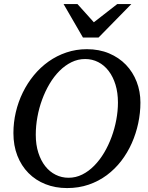

<svg xmlns="http://www.w3.org/2000/svg" viewBox="-20 -936 750 972"><path d="M577.1 -417Q577.1 -466.8 564.7 -507.3Q552.2 -547.9 530 -576.9Q507.8 -606 477.3 -621.6Q446.8 -637.2 411.1 -637.2Q374.5 -637.2 341.8 -621.1Q309.1 -605 281.2 -577.1Q253.4 -549.3 231.2 -512Q209 -474.6 193.4 -432.1Q177.7 -389.6 169.4 -344Q161.1 -298.3 161.1 -253.9Q161.1 -203.1 174.1 -162.8Q187 -122.6 209.2 -94.5Q231.4 -66.4 261.7 -51.3Q292 -36.1 327.1 -36.1Q363.8 -36.1 396.5 -52.5Q429.2 -68.8 457 -97.2Q484.9 -125.5 507.1 -162.8Q529.3 -200.2 544.9 -242.7Q560.5 -285.2 568.8 -329.8Q577.1 -374.5 577.1 -417ZM690.9 -417Q690.9 -364.3 679.7 -311.8Q668.5 -259.3 647 -210.9Q625.5 -162.6 593.8 -121.3Q562 -80.1 520.8 -49.3Q479.5 -18.6 429 -1.2Q378.4 16.1 319.8 16.1Q259.8 16.1 210 -3.7Q160.2 -23.4 124 -60.1Q87.9 -96.7 67.9 -147.9Q47.9 -199.2 47.9 -262.2Q47.9 -315.9 60.1 -368.2Q72.3 -420.4 95.5 -467.8Q118.7 -515.1 151.6 -555.2Q184.6 -595.2 225.8 -624.5Q267.1 -653.8 316.2 -670.4Q365.2 -687 419.9 -687Q481.9 -687 532.2 -665.8Q582.5 -644.5 617.7 -607.9Q652.8 -571.3 671.9 -522Q690.9 -472.7 690.9 -417ZM479 -746.1H399.9L301.8 -915.5H372.1L455.1 -823.2L573.7 -915.5H645Z"/></svg>

Font: Charis SIL APac
Style: Italic
Weight: 400
Italic angle: -11°
Foundry: SIL International
Version: Version 5.000